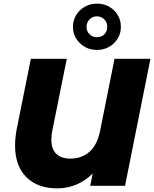

<svg xmlns="http://www.w3.org/2000/svg" viewBox="-20 -1024 849 1058"><path d="M809 -700 669 0H477L491 -68Q451 -28 401 -7Q351 14 295 14Q187 14 125 -48Q63 -110 63 -222Q63 -264 72 -312L150 -700H348L269 -308Q263 -280 263 -256Q263 -203 290 -176.5Q317 -150 369 -150Q430 -150 473 -187.5Q516 -225 532 -305L611 -700ZM382 -876Q382 -911 399.5 -940.5Q417 -970 447.5 -987Q478 -1004 514 -1004Q570 -1004 608 -967Q646 -930 646 -876Q646 -823 608 -786Q570 -749 514 -749Q459 -749 420.5 -786Q382 -823 382 -876ZM571 -876Q571 -901 554.5 -917.5Q538 -934 514 -934Q490 -934 473.5 -917.5Q457 -901 457 -876Q457 -851 473.5 -835Q490 -819 514 -819Q539 -819 555 -835Q571 -851 571 -876Z"/></svg>

Font: Montserrat Alternates ExtraBold
Style: Italic
Weight: 800
Italic angle: -11.3°
Designer: Julieta Ulanovsky
Foundry: Julieta Ulanovsky
Version: Version 7.200